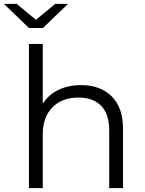

<svg xmlns="http://www.w3.org/2000/svg" viewBox="-50 -968 747 988"><path d="M583 -305V0H512V-298Q512 -380 471 -423Q430 -466 354 -466Q269 -466 219.5 -415.5Q170 -365 170 -276V0H99V-742H170V-434Q199 -480 250 -505Q301 -530 367 -530Q466 -530 524.5 -472.5Q583 -415 583 -305ZM300 -948 171 -824H99L-30 -948H36L135 -866L234 -948Z"/></svg>

Font: Idrija
Style: Regular
Weight: 400
Designer: Julieta Ulanovsky
Foundry: Julieta Ulanovsky
Version: Version 7.200